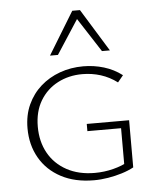

<svg xmlns="http://www.w3.org/2000/svg" viewBox="-51 -745 644 795"><g transform="rotate(-5 270.5 -347.5)"><path d="M308 6Q229 6 171.5 -24.5Q114 -55 83 -109Q52 -163 52 -232Q52 -287 72 -330.5Q92 -374 126.5 -404.5Q161 -435 206.5 -451.5Q252 -468 304 -468Q348 -468 389.5 -455.5Q431 -443 465 -417L442 -389Q410 -413 373.5 -424.5Q337 -436 297 -436Q241 -436 195 -412Q149 -388 122 -343Q95 -298 95 -235Q95 -173 121.5 -125.5Q148 -78 197.5 -51Q247 -24 314 -24Q353 -24 390.5 -33.5Q428 -43 455 -59L438 -34V-199H298V-229H474V-33Q452 -21 424.5 -12.5Q397 -4 367 1Q337 6 308 6ZM387 -524 288 -677 279 -701H311L420 -524ZM171 -524 279 -701H311L304 -678L204 -524Z"/></g></svg>

Font: Ysabeau SC ExtraLight
Style: Regular
Weight: 250
Designer: Christian Thalmann (Catharsis Fonts)
Version: Version 2.001;gftools[0.9.30]; featfreeze: smcp